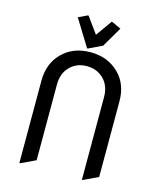

<svg xmlns="http://www.w3.org/2000/svg" viewBox="-139 -1057 967 1173"><g transform="rotate(15 344.0 -470.5)"><path d="M315.9 -764.6 211.9 -933.1 268.6 -960H273.4L346.7 -858.4L418.9 -960H423.8L481.4 -933.1L406.7 -805.7L320.8 -764.6ZM97.7 19.5V-502.9Q97.7 -608.4 163.6 -676.3Q232.9 -747.1 344.2 -747.1Q454.1 -747.1 524.9 -676.3Q590.8 -610.8 590.8 -502.9V-24.4L498 19.5H493.2V-502.9Q493.2 -568.4 458 -608.9Q414.6 -659.2 344.2 -659.2Q273.9 -659.2 230.5 -608.9Q195.3 -568.4 195.3 -502.9V-24.4L102.5 19.5Z"/></g></svg>

Font: Nova Round
Style: Book
Weight: 400
Version: Version 2.000